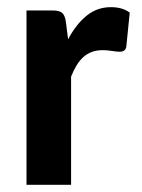

<svg xmlns="http://www.w3.org/2000/svg" viewBox="-20 -514 395 534"><path d="M53.7 0V-484.9H126.5Q145.5 -484.9 153.1 -478Q160.6 -471.2 163.1 -454.1L169.4 -404.8Q191.4 -446.3 220.7 -470.2Q250 -494.1 288.6 -494.1Q320.3 -494.1 340.8 -479L331.5 -386.2Q330.6 -377.4 325.7 -373.8Q320.8 -370.1 312.5 -370.1Q305.2 -370.1 291.5 -372.3Q277.8 -374.5 266.1 -374.5Q249 -374.5 235.6 -369.6Q222.2 -364.7 211.7 -355.2Q201.2 -345.7 192.9 -332Q184.6 -318.4 177.7 -300.8V0Z"/></svg>

Font: Carlito
Style: Bold
Weight: 700
Designer: Lukasz Dziedzic
Foundry: tyPoland Lukasz Dziedzic
Version: Version 1.104